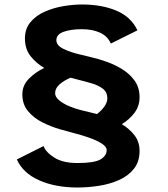

<svg xmlns="http://www.w3.org/2000/svg" viewBox="-20 -726 750 855"><path d="M601.5 -54Q601.5 -6 576.2 25.8Q551 57.5 509.8 75.8Q468.5 94 420 101.5Q371.5 109 325 109Q226.5 109 154.2 76.8Q82 44.5 55 -16L174 -75.5Q184.5 -47.5 222.5 -23.8Q260.5 0 325 0Q399.5 0 427.2 -16Q455 -32 455 -58Q455 -72.5 433.5 -86.5Q412 -100.5 379.5 -112Q347 -123.5 314 -132Q287 -139 247.5 -150.2Q208 -161.5 169.5 -180.8Q131 -200 105.2 -230.5Q79.5 -261 79.5 -306Q79.5 -345.5 108 -374.8Q136.5 -404 177 -423.5Q141.5 -444 116.2 -475.8Q91 -507.5 91 -555Q91 -598 115.5 -627.2Q140 -656.5 178.8 -673.8Q217.5 -691 261.5 -698.5Q305.5 -706 345 -706Q433.5 -706 498.5 -678.5Q563.5 -651 592 -591L473.5 -532Q459 -565.5 424.8 -580.8Q390.5 -596 344.5 -596Q296 -596 263.5 -584.5Q231 -573 231 -547Q231 -523.5 262.8 -508.2Q294.5 -493 333.5 -484Q352.5 -479 385.2 -471.5Q418 -464 455.2 -450.8Q492.5 -437.5 525.8 -416.8Q559 -396 580.2 -365.8Q601.5 -335.5 601.5 -293Q601.5 -253.5 578.8 -223.5Q556 -193.5 522.5 -173Q556 -153 578.8 -123.8Q601.5 -94.5 601.5 -54ZM341 -235.5Q353 -232.5 371.5 -228.2Q390 -224 411.5 -218Q432 -233.5 445 -252Q458 -270.5 458 -288Q458 -315.5 438.2 -330.8Q418.5 -346 387.8 -355Q357 -364 324.5 -372Q318 -374 310.5 -375.8Q303 -377.5 294.5 -380Q266.5 -368.5 246 -351Q225.5 -333.5 225.5 -311Q225.5 -294.5 243 -279.8Q260.5 -265 287.2 -253.5Q314 -242 341 -235.5Z"/></svg>

Font: League Mono
Style: Bold
Weight: 700
Width: 6
Designer: Tyler Finck
Foundry: The League of Moveable Type / Tyler Finck
Version: Version 2.300;RELEASE